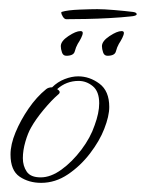

<svg xmlns="http://www.w3.org/2000/svg" viewBox="-20 -396 319 420"><path d="M70 4Q43 4 23 -9.5Q3 -23 3 -58Q3 -80 14 -106.5Q25 -133 42.5 -158.5Q60 -184 81 -201Q86 -205 94 -205Q106 -217 121.5 -223Q137 -229 151 -229Q176 -229 197.5 -213Q219 -197 219 -162Q219 -142 208 -114Q198 -88 177 -60.5Q156 -33 128.5 -14.5Q101 4 70 4ZM69 -8Q91 -8 114.5 -25Q138 -42 158 -68.5Q178 -95 187 -122Q197 -149 197 -170Q197 -196 183 -207.5Q169 -219 152 -219Q125 -219 105 -201Q115 -195 107 -189Q93 -177 75.5 -156Q58 -135 48 -117Q41 -105 35.5 -86Q30 -67 30 -50Q30 -33 38.5 -20.5Q47 -8 69 -8ZM215 -274Q208 -274 205.5 -281.5Q203 -289 203 -295Q203 -306 219.5 -317Q236 -328 246 -328Q251 -328 251 -324Q251 -320 247.5 -313Q244 -306 240 -300Q236 -293 233.5 -283.5Q231 -274 215 -274ZM125 -274Q118 -274 115.5 -281.5Q113 -289 113 -295Q113 -306 129.5 -317Q146 -328 156 -328Q161 -328 161 -324Q161 -320 157.5 -313Q154 -306 150 -300Q146 -293 143.5 -283.5Q141 -274 125 -274ZM125 -354Q121 -354 117.5 -359.5Q114 -365 114 -369L115 -370Q128 -374 154 -375Q180 -376 193 -376Q207 -376 230.5 -374Q254 -372 270 -370Q279 -369 279 -365Q279 -361 265 -360Q247 -358 220.5 -356.5Q194 -355 168 -354.5Q142 -354 125 -354Z"/></svg>

Font: Waterfall
Style: Regular
Weight: 400
Designer: Robert E. Leuschke
Foundry: Robert E. Leuschke
Version: Version 1.010; ttfautohint (v1.8.3)